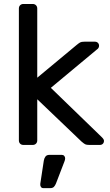

<svg xmlns="http://www.w3.org/2000/svg" viewBox="-20 -730 556 967"><path d="M98 0Q87.8 0 81.4 -6.4Q75.1 -12.7 75.1 -22.9V-687.1Q75.1 -697.3 81.4 -703.6Q87.8 -710 98 -710H144.6Q154.8 -710 161.2 -703.6Q167.6 -697.3 167.6 -687.1V-338.7L365.3 -503Q377 -512.7 383.6 -516.3Q390.2 -520 404.8 -520H458.1Q467.3 -520 473.1 -514.2Q478.9 -508.4 478.9 -499.3Q478.9 -495.3 476.6 -489.9Q474.2 -484.6 467.4 -480.2L236.1 -287.6L492.4 -39.4Q503.7 -28.6 503.7 -20.7Q503.7 -11.6 497.9 -5.8Q492.1 0 482.9 0H430.6Q415.6 0 409 -3.4Q402.4 -6.9 390.6 -17L167.6 -230.1V-22.9Q167.6 -12.7 161.2 -6.4Q154.8 0 144.6 0ZM198.3 217.5Q190.1 217.5 186.1 211.4Q182 205.3 182.8 196.3L200.6 79.2Q202.6 66.9 209 58.4Q215.4 50 228.9 50H291.7Q299.1 50 303.6 55.3Q308.1 60.6 308.1 67.1Q308.1 75.2 304.6 83.1L261.8 194.4Q257.8 204.4 251.6 211Q245.3 217.5 232.6 217.5Z"/></svg>

Font: Rubik Light
Style: Regular
Weight: 300
Designer: Hubert and Fischer
Foundry: Hubert and Fischer
Version: Version 2.300;gftools[0.9.30]